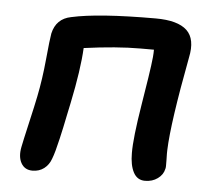

<svg xmlns="http://www.w3.org/2000/svg" viewBox="-43 -559 676 608"><g transform="rotate(5 295.0 -255.5)"><path d="M439 2Q414.1 2 402.1 -20.8Q390.1 -43.5 390.1 -82Q389.6 -128.9 407.5 -238.3Q425.3 -347.7 426.8 -362.8Q431.2 -393.1 431.2 -414.1H388.2Q312.5 -414.1 209 -399.9Q205.6 -331.5 183.1 -223.1Q181.2 -214.4 175.5 -187Q169.9 -159.7 166.7 -144.5Q163.6 -129.4 158.4 -107.4Q153.3 -85.4 148.9 -69.3Q144.5 -53.2 140.1 -42Q133.3 -22.5 117.9 -10.7Q102.5 1 81.1 1Q56.6 1 45.2 -19Q33.7 -39.1 40 -70.8Q43.5 -88.9 57.1 -148.2Q70.8 -207.5 76.2 -234.9Q87.4 -289.6 93.5 -354.2Q99.6 -418.9 103 -437Q113.8 -484.9 161.1 -494.1Q246.6 -513.2 428.2 -513.2Q498.5 -513.2 527.6 -485.8Q556.6 -458.5 543.9 -398.9Q503.9 -187.5 501 -101.1Q500.5 -94.2 501.2 -69.6Q502 -44.9 500 -41Q496.1 -22.5 479.2 -10.3Q462.4 2 439 2Z"/></g></svg>

Font: Shantell Sans Bouncy
Style: Italic
Weight: 500
Italic angle: -11.31°
Designer: Stephen Nixon, Anya Danilova, Shantell Martin
Foundry: Arrow Type
Version: Version 1.006;[9816181b4]